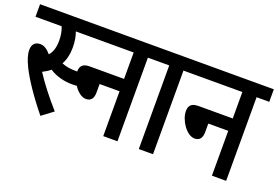

<svg xmlns="http://www.w3.org/2000/svg" viewBox="-89 -887 1690 1167"><g transform="rotate(20 756.0 -303.5)"><path d="M234 15 307 -40C246 -109 192 -178 152 -240C171 -250 188 -260 202 -272C247 -243 300 -231 348 -231C378 -231 404 -234 430 -242L423 -323C394 -317 369 -315 344 -315C307 -315 280 -319 251 -331C268 -361 277 -398 277 -441C277 -479 272 -511 261 -541H426V-622H0V-541H169C179 -518 185 -487 185 -454C185 -412 176 -378 154 -354C132 -380 110 -395 85 -395C51 -395 33 -374 33 -339C33 -311 43 -278 65 -233C97 -169 155 -82 234 15Z M323 -622V-541H635V-370H413C367 -370 352 -349 352 -315C352 -256 406 -176 458 -176C490 -176 506 -196 506 -235V-290H635V0H727V-541H809V-622Z M957 -541H1039V-622H796V-541H865V0H957Z M1026 -622V-541H1338V-370H1116C1070 -370 1055 -349 1055 -315C1055 -256 1109 -176 1161 -176C1193 -176 1209 -196 1209 -235V-290H1338V0H1430V-541H1512V-622Z"/></g></svg>

Font: Noto Sans Devanagari Condensed Medium
Style: Regular
Weight: 500
Width: 3
Designer: Jelle Bosma - Monotype Design Team
Foundry: Monotype Imaging Inc.
Version: Version 2.004